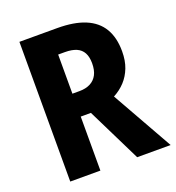

<svg xmlns="http://www.w3.org/2000/svg" viewBox="-130 -818 845 922"><g transform="rotate(-20 292.5 -357.0)"><path d="M265 -714Q351 -714 407.5 -690.5Q464 -667 492 -620Q520 -573 520 -503Q520 -455 506 -419Q492 -383 467.5 -356.5Q443 -330 409 -312L585 0H414L278 -276H226V0H72V-714ZM260 -593H226V-393H262Q295 -393 318 -405Q341 -417 353 -440Q365 -463 365 -498Q365 -531 353.5 -552Q342 -573 319 -583Q296 -593 260 -593Z"/></g></svg>

Font: Noto Sans Display SemiCondensed
Style: Regular
Weight: 400
Width: 4
Version: Version 2.003